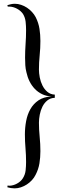

<svg xmlns="http://www.w3.org/2000/svg" viewBox="-20 -718 333 1028"><path d="M20.5 275.4Q22.9 275.4 24.9 275.9Q26.9 276.4 29.3 276.4Q39.6 276.4 50.3 273.4Q61 270.5 70.8 265.1Q80.6 259.8 88.9 252.4Q97.2 245.1 102.5 236.3Q114.7 216.8 117.2 194.1Q119.6 171.4 119.6 149.4Q119.6 112.8 116.5 75.9Q113.3 39.1 113.3 1.5Q113.3 -34.2 119.9 -69.6Q126.5 -105 142.6 -133.5Q158.7 -162.1 186 -180.7Q213.4 -199.2 255.4 -201.7Q227.5 -203.1 205.3 -213.9Q183.1 -224.6 166.3 -242.2Q149.4 -259.8 138.2 -282.5Q127 -305.2 121.6 -330.6Q116.7 -349.1 115.5 -368.9Q114.3 -388.7 114.3 -408.7Q114.3 -445.3 116.9 -481.9Q119.6 -518.6 119.6 -556.6Q119.6 -578.6 117.2 -601.3Q114.7 -624 103.5 -642.6Q97.7 -651.4 89.4 -658.7Q81.1 -666 71 -671.4Q61 -676.8 50.5 -679.7Q40 -682.6 30.3 -682.6H21.5L19.5 -690.4Q29.3 -693.4 39.1 -695.6Q48.8 -697.8 59.6 -697.8Q76.2 -697.8 93 -692.1Q109.9 -686.5 124.5 -676.8Q139.2 -667 151.4 -653.8Q163.6 -640.6 171.4 -625.5Q186.5 -595.2 191.4 -563.5Q196.3 -531.7 196.3 -498.5Q196.3 -460.4 192.4 -422.1Q188.5 -383.8 188.5 -345.7Q188.5 -326.2 192.9 -303.2Q197.3 -280.3 207.3 -260.3Q217.3 -240.2 233.6 -226.3Q250 -212.4 273.4 -211.4V-194.3Q249.5 -193.4 233.2 -179.9Q216.8 -166.5 207 -146.7Q197.3 -127 192.9 -104Q188.5 -81.1 188.5 -61.5Q188.5 -23.4 192.4 14.9Q196.3 53.2 196.3 91.3Q196.3 124.5 191.2 156.5Q186 188.5 170.4 218.3Q163.1 233.4 150.9 246.6Q138.7 259.8 123.8 269.5Q108.9 279.3 92 284.9Q75.2 290.5 58.6 290.5Q38.6 290.5 19.5 284.7Z"/></svg>

Font: Montez
Style: Regular
Weight: 400
Designer: Astigmatic (AOETI)
Foundry: Astigmatic (AOETI)
Version: Version 1.001